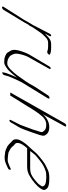

<svg xmlns="http://www.w3.org/2000/svg" viewBox="591 -1263 674 1896"><g transform="rotate(90 928.0 -315.0)"><path d="M312.4 -468 226.2 -302C208.8 -274 191.7 -245 176.3 -216L47.2 -13C42.3 -5 44.8 2 52.8 2C60.8 2 72.3 -5 77.2 -13L200.3 -216C207 -229 214.2 -241 220.1 -252L223.6 -259C228 -262 230.8 -265 233.6 -270L249.4 -300C257.3 -312 267.6 -328 282.3 -349C299.8 -373 306.9 -387 324 -404C350.2 -430 365.7 -453 403 -453H437C453 -453 466.5 -452 477.5 -448C488.6 -444 495.1 -443 500.1 -445C516 -451 527.4 -470 515.4 -472C502.8 -479 479.8 -483 445.8 -483H415.8C391.1 -483 371.2 -475 349.7 -457C331.8 -442 325.8 -435 310.7 -419L336.4 -468C340.3 -476 338.3 -483 331.9 -483C325.5 -483 316.3 -476 312.4 -468Z M921.6 -452 832.9 -316C800.1 -253 765.2 -205 723.5 -148C707.6 -126 687.4 -103 662.7 -79C638.9 -57 618.1 -47 600.9 -50C594.1 -51 587.6 -51 582.1 -52C563 -54 531.9 -74 526.8 -86C523.2 -95 519.2 -101 516.6 -106C507.5 -120 507.4 -146 516.6 -183C525.8 -220 537.1 -249 550.4 -270L659.2 -464C663.2 -472 661.9 -479 655.5 -479C649.1 -479 639.2 -472 635.2 -464L520.4 -270C511 -255 500.7 -232 489.9 -200C469.9 -145 466.6 -106 481.3 -83C484.9 -78 489.9 -68 497.5 -55C505.1 -42 524.7 -31 556.3 -22C563.8 -21 573.8 -21 584.3 -20C609.5 -17 622.2 -25 648.1 -42C664.1 -52 683.2 -70 703.8 -94C724.5 -118 738.4 -135 746.7 -146C743.6 -140 737.2 -126 734.1 -120C731.7 -116 728.6 -108 723.4 -95C714.8 -73 706.9 -57 701 -38L694.7 -10C687.6 8 716.8 -1 721.9 -20L729.7 -48C730.9 -53 732.1 -58 734.4 -64C739.9 -76 751 -106 758.1 -120L791.3 -190L951.6 -452C956.5 -460 954 -467 946 -467C938 -467 926.5 -460 921.6 -452Z M1189.7 -86 1208.8 -120 1235 -163C1239.4 -170 1246.8 -187 1258.1 -214L1266.9 -238C1269.8 -246 1273.3 -257 1278.7 -270C1288 -293 1295.8 -319 1302.6 -339C1318.8 -382 1323.6 -408 1318 -419C1305.4 -444 1286.7 -459 1261.2 -462C1249.2 -464 1238.2 -466 1220.2 -464C1192.6 -461 1167.9 -451 1143.6 -434C1126.1 -422 1120.1 -415 1107.4 -399L1226.6 -617C1231.5 -625 1228.9 -632 1220.9 -632C1212.9 -632 1201.5 -625 1197.3 -617L894.2 -81C892.7 -78 897.7 -78 908.7 -80C917.7 -78 922.7 -78 924.2 -81L1033.9 -257C1066.7 -312 1094.1 -355 1133 -399C1137 -403 1143.7 -410 1152.5 -416C1174.8 -432 1201.9 -439 1235.9 -433C1256.5 -430 1271.6 -418 1283.2 -397C1287.3 -391 1281.4 -369 1267.2 -330C1264.8 -323 1262.8 -315 1259.9 -305C1255 -289 1236.8 -246 1232 -230L1222.6 -205C1214.8 -183 1209.4 -170 1205.9 -165L1183.1 -120L1165.7 -86C1161.7 -78 1163 -71 1169.4 -71C1175.8 -71 1185.7 -78 1189.7 -86Z M1471.4 -276C1485.6 -294 1497.1 -311 1511 -326C1517.8 -333 1535.7 -348 1566 -372C1597.8 -398 1632.9 -418 1672.8 -430C1683.6 -433 1701.2 -435 1726 -435C1762.5 -435 1805.5 -431 1816.1 -410C1822.7 -397 1824.2 -398 1808.4 -374C1801.5 -364 1793.6 -354 1783.1 -345C1750.8 -316 1724.4 -297 1704.1 -288C1688.9 -280 1666.5 -276 1636.9 -276ZM1443.6 -246H1621.1C1661.9 -246 1688.7 -251 1732.1 -280C1759.5 -295 1817.7 -342 1838.4 -374C1860.2 -408 1859.1 -412 1850 -430C1835.8 -458 1799.2 -465 1738.2 -465C1704.2 -465 1677.4 -460 1656.7 -450C1641.9 -443 1626 -435 1611.2 -428C1584.5 -415 1549.5 -385 1526 -366C1498.9 -344 1486.2 -330 1454.3 -292C1419.1 -253 1406.6 -244 1377.5 -199C1358.2 -170 1351.4 -144 1357.1 -121C1361.2 -103 1377.7 -96 1388.3 -83C1396.4 -73 1407 -66 1416.5 -57C1425.1 -48 1450.7 -41 1462.2 -34C1468.7 -31 1490 -27 1524.9 -24H1544.9C1563.3 -24 1586.8 -31 1618.3 -46L1640.7 -56C1650.6 -61 1655.4 -67 1656.5 -76C1657.7 -91 1644.5 -84 1620.6 -72C1595 -60 1575.1 -54 1559.1 -54C1535.1 -54 1514.3 -58 1496.6 -60C1479.8 -62 1482.2 -66 1462.9 -74C1450.4 -79 1435.8 -90 1420.2 -109C1415.6 -114 1412.1 -119 1406.6 -122C1384.4 -136 1387.2 -168 1412.4 -207C1424.8 -226 1433.2 -233 1443.6 -246Z"/></g></svg>

Font: MewTooHand
Style: UltimateCondIta
Weight: 400
Designer: Mew Too, Robert Jablonski
Version: Version 0.77